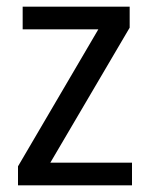

<svg xmlns="http://www.w3.org/2000/svg" viewBox="-20 -556 449 576"><path d="M376 0V-68H131L369 -473V-536H48V-468H275L34 -57V0Z"/></svg>

Font: Noto Sans Sinhala SemiCondensed
Style: Regular
Weight: 400
Width: 4
Designer: Jelle Bosma - Monotype Design Team
Foundry: Monotype Imaging Inc.
Version: Version 2.006